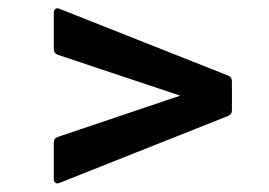

<svg xmlns="http://www.w3.org/2000/svg" viewBox="-20 -525 640 457"><path d="M121.7 -89.7Q115.6 -87 111.8 -90.1Q108 -93.1 108 -99.1V-185.3Q108 -195.6 117.3 -199L408.9 -297.3L117.3 -394.7Q108 -398.4 108 -408.4V-494.6Q108 -500.6 111.8 -503.6Q115.6 -506.6 121.7 -504L522.7 -345.2Q532 -341.8 532 -331.8V-262.2Q532 -252.5 522.7 -248.9Z"/></svg>

Font: Sofia Sans Hairline
Style: Italic
Weight: 1
Italic angle: -9°
Designer: Botio Nikoltchev, Ani Petrova
Foundry: lettersoup
Version: Version 4.102